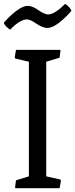

<svg xmlns="http://www.w3.org/2000/svg" viewBox="-31 -991 395 1011"><path d="M48.3 -4.4 50.8 0H282.7L290 -39.1L286.6 -45.9L212.4 -62.5V-666L282.7 -687L287.6 -724.1L285.6 -728.5H53.2L46.4 -689L49.8 -682.6L121.1 -666V-62.5L53.2 -41.5ZM22.9 -835C22.9 -835 70.8 -888.7 109.9 -888.7C143.6 -888.7 175.3 -843.8 219.2 -843.8C270 -843.8 344.7 -933.6 344.7 -933.6C343.3 -944.8 326.2 -962.4 311.5 -970.7C311.5 -970.7 260.7 -915 223.6 -915C185.5 -915 159.2 -960 114.3 -960C64 -960 -10.7 -871.6 -10.7 -871.6C-9.8 -860.4 10.7 -840.8 22.9 -835Z"/></svg>

Font: Trykker
Style: Regular
Weight: 400
Designer: Magnus Gaarde
Foundry: Magnus Gaarde
Version: Version 1.001